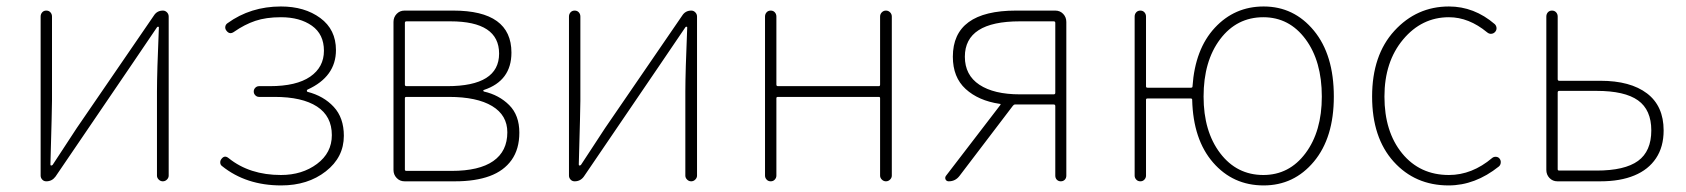

<svg xmlns="http://www.w3.org/2000/svg" viewBox="-20 -560 5208 593"><path d="M123 0Q115.2 0 110.4 -5.4Q105.5 -10.7 105.5 -17.6V-508.8Q105.5 -516.6 110.4 -522Q115.2 -527.3 123 -527.3Q130.9 -527.3 135.7 -522Q140.6 -516.6 140.6 -508.8V-249Q140.6 -224.6 135.7 -51.8Q135.7 -48.8 138.2 -48.8Q140.6 -48.8 142.6 -50.8Q153.3 -67.4 179.7 -107.4Q206.1 -147.5 216.8 -164.1L455.1 -511.7Q464.8 -527.3 483.4 -527.3Q490.2 -527.3 495.6 -522Q501 -516.6 501 -508.8V-17.6Q501 -10.7 495.6 -5.4Q490.2 0 482.9 0Q475.6 0 470.2 -5.4Q464.8 -10.7 464.8 -17.6V-277.3Q464.8 -335.9 470.7 -475.6Q470.7 -477.5 468.3 -477.5Q465.8 -477.5 464.8 -475.6L388.7 -363.3L151.4 -14.6Q140.6 0 123 0Z M848.6 12.7Q740.2 12.7 666 -46.9Q660.2 -50.8 660.2 -58.6Q660.2 -64.5 664.1 -69.3Q673.8 -82 686.5 -71.3Q751 -19.5 847.7 -19.5Q913.1 -19.5 959 -53.7Q1004.9 -87.9 1004.9 -142.6Q1004.9 -201.2 959 -231Q913.1 -260.7 828.1 -260.7H780.3Q773.4 -260.7 768.6 -265.6Q763.7 -270.5 763.7 -277.3Q763.7 -284.2 768.6 -289.1Q773.4 -293.9 780.3 -293.9H813.5Q895.5 -293.9 938 -323.2Q980.5 -352.5 980.5 -403.3Q980.5 -454.1 943.4 -480.5Q906.2 -506.8 847.7 -506.8Q801.8 -506.8 768.6 -495.6Q735.4 -484.4 703.1 -461.9Q689.5 -452.1 679.7 -464.8Q674.8 -470.7 675.8 -477.5Q676.8 -484.4 682.6 -488.3Q753.9 -540 847.7 -540Q920.9 -540 969.2 -504.4Q1017.6 -468.8 1017.6 -405.3Q1017.6 -323.2 929.7 -283.2Q927.7 -282.2 927.7 -279.8Q927.7 -277.3 929.7 -276.4Q979.5 -263.7 1010.7 -230Q1042 -196.3 1042 -140.6Q1042 -74.2 986.3 -30.8Q930.7 12.7 848.6 12.7Z M1229.5 0Q1214.8 0 1205.1 -10.3Q1195.3 -20.5 1195.3 -35.2V-492.2Q1195.3 -506.8 1205.1 -517.1Q1214.8 -527.3 1229.5 -527.3H1379.9Q1559.6 -527.3 1559.6 -397.5Q1559.6 -310.5 1474.6 -282.2Q1472.7 -282.2 1472.7 -280.3Q1472.7 -278.3 1474.6 -277.3Q1521.5 -266.6 1552.7 -235.4Q1584 -204.1 1584 -150.4Q1584 -99.6 1560.1 -65.9Q1536.1 -32.2 1492.2 -16.1Q1448.2 0 1385.7 0ZM1230.5 -298.8Q1230.5 -293.9 1235.4 -293.9H1361.3Q1521.5 -293.9 1521.5 -394.5Q1521.5 -494.1 1371.1 -494.1H1235.4Q1230.5 -494.1 1230.5 -489.3ZM1230.5 -36.1Q1230.5 -32.2 1235.4 -32.2H1375Q1460 -32.2 1503.4 -62.5Q1546.9 -92.8 1546.9 -151.4Q1546.9 -204.1 1500 -232.4Q1453.1 -260.7 1366.2 -260.7H1235.4Q1230.5 -260.7 1230.5 -256.8Z M1754.9 0Q1747.1 0 1742.2 -5.4Q1737.3 -10.7 1737.3 -17.6V-508.8Q1737.3 -516.6 1742.2 -522Q1747.1 -527.3 1754.9 -527.3Q1762.7 -527.3 1767.6 -522Q1772.5 -516.6 1772.5 -508.8V-249Q1772.5 -224.6 1767.6 -51.8Q1767.6 -48.8 1770 -48.8Q1772.5 -48.8 1774.4 -50.8Q1785.2 -67.4 1811.5 -107.4Q1837.9 -147.5 1848.6 -164.1L2086.9 -511.7Q2096.7 -527.3 2115.2 -527.3Q2122.1 -527.3 2127.4 -522Q2132.8 -516.6 2132.8 -508.8V-17.6Q2132.8 -10.7 2127.4 -5.4Q2122.1 0 2114.7 0Q2107.4 0 2102.1 -5.4Q2096.7 -10.7 2096.7 -17.6V-277.3Q2096.7 -335.9 2102.5 -475.6Q2102.5 -477.5 2100.1 -477.5Q2097.7 -477.5 2096.7 -475.6L2020.5 -363.3L1783.2 -14.6Q1772.5 0 1754.9 0Z M2342.8 -17.6V-508.8Q2342.8 -516.6 2347.7 -522Q2352.5 -527.3 2360.4 -527.3Q2368.2 -527.3 2373 -522Q2377.9 -516.6 2377.9 -508.8V-298.8Q2377.9 -293.9 2382.8 -293.9H2694.3Q2698.2 -293.9 2698.2 -298.8V-508.8Q2698.2 -516.6 2703.6 -522Q2709 -527.3 2716.3 -527.3Q2723.6 -527.3 2729 -522Q2734.4 -516.6 2734.4 -508.8V-17.6Q2734.4 -10.7 2729 -5.4Q2723.6 0 2716.3 0Q2709 0 2703.6 -5.4Q2698.2 -10.7 2698.2 -17.6V-256.8Q2698.2 -260.7 2694.3 -260.7H2382.8Q2377.9 -260.7 2377.9 -256.8V-17.6Q2377.9 -10.7 2373 -5.4Q2368.2 0 2360.4 0Q2352.5 0 2347.7 -5.4Q2342.8 -10.7 2342.8 -17.6Z M3234.4 -268.6Q3239.3 -268.6 3239.3 -273.4V-489.3Q3239.3 -494.1 3234.4 -494.1H3129.9Q2960 -494.1 2960 -384.8Q2960 -328.1 3004.9 -298.3Q3049.8 -268.6 3129.9 -268.6ZM3118.2 -527.3H3239.3Q3253.9 -527.3 3263.7 -517.1Q3273.4 -506.8 3273.4 -492.2V-17.6Q3273.4 -9.8 3268.6 -4.9Q3263.7 0 3256.3 0Q3249 0 3244.1 -4.9Q3239.3 -9.8 3239.3 -17.6V-232.4Q3239.3 -237.3 3234.4 -237.3H3115.2Q3111.3 -237.3 3108.4 -233.4L2943.4 -16.6Q2930.7 0 2910.2 0Q2903.3 0 2900.4 -5.9Q2899.4 -7.8 2899.4 -10.7Q2899.4 -13.7 2901.4 -16.6L3069.3 -235.4Q3072.3 -239.3 3067.4 -239.3Q3002 -249 2962.4 -285.2Q2922.9 -321.3 2922.9 -384.8Q2922.9 -527.3 3118.2 -527.3Z M3881.8 -19.5Q3961.9 -19.5 4012.2 -86.9Q4062.5 -154.3 4062.5 -261.7Q4062.5 -371.1 4012.2 -439Q3961.9 -506.8 3881.8 -506.8Q3799.8 -506.8 3748.5 -439Q3697.3 -371.1 3697.3 -261.7Q3697.3 -154.3 3748.5 -86.9Q3799.8 -19.5 3881.8 -19.5ZM3519.5 -293Q3519.5 -289.1 3524.4 -289.1H3658.2Q3663.1 -289.1 3663.1 -293Q3670.9 -408.2 3731.9 -474.1Q3793 -540 3882.8 -540Q3976.6 -540 4038.1 -465.3Q4099.6 -390.6 4099.6 -261.7Q4099.6 -134.8 4038.1 -61Q3976.6 12.7 3882.8 12.7Q3788.1 12.7 3726.6 -58.1Q3665 -128.9 3662.1 -252Q3662.1 -255.9 3657.2 -255.9H3524.4Q3519.5 -255.9 3519.5 -252V-17.6Q3519.5 -10.7 3514.6 -5.4Q3509.8 0 3502 0Q3494.1 0 3489.3 -5.4Q3484.4 -10.7 3484.4 -17.6V-508.8Q3484.4 -516.6 3489.3 -522Q3494.1 -527.3 3502 -527.3Q3509.8 -527.3 3514.6 -522Q3519.5 -516.6 3519.5 -508.8Z M4454.1 12.7Q4350.6 12.7 4284.2 -61Q4217.8 -134.8 4217.8 -261.7Q4217.8 -389.6 4286.6 -464.8Q4355.5 -540 4455.1 -540Q4533.2 -540 4596.7 -485.4Q4601.6 -480.5 4602.1 -473.6Q4602.5 -466.8 4597.7 -461.4Q4592.8 -456.1 4585.9 -455.6Q4579.1 -455.1 4573.2 -460Q4516.6 -506.8 4455.1 -506.8Q4371.1 -506.8 4313.5 -438Q4255.9 -369.1 4255.9 -261.7Q4255.9 -153.3 4310.5 -86.4Q4365.2 -19.5 4455.1 -19.5Q4526.4 -19.5 4588.9 -72.3Q4593.8 -76.2 4600.6 -75.7Q4607.4 -75.2 4611.3 -70.3Q4615.2 -65.4 4615.2 -59.6Q4615.2 -50.8 4609.4 -45.9Q4536.1 12.7 4454.1 12.7Z M4790 0Q4775.4 0 4765.6 -10.3Q4755.9 -20.5 4755.9 -35.2V-508.8Q4755.9 -516.6 4760.7 -522Q4765.6 -527.3 4773.4 -527.3Q4781.2 -527.3 4786.1 -522Q4791 -516.6 4791 -508.8V-315.4Q4791 -310.5 4795.9 -310.5H4922.9Q5015.6 -310.5 5066.9 -271.5Q5118.2 -232.4 5118.2 -157.2Q5118.2 -106.4 5094.7 -71.3Q5071.3 -36.1 5027.8 -18.1Q4984.4 0 4922.9 0ZM4791 -37.1Q4791 -33.2 4795.9 -33.2H4911.1Q4998 -33.2 5039.1 -63Q5080.1 -92.8 5080.1 -157.2Q5080.1 -220.7 5039.1 -250Q4998 -279.3 4911.1 -279.3H4795.9Q4791 -279.3 4791 -274.4Z"/></svg>

Font: Gen Jyuu Gothic ExtraLight
Style: Regular
Weight: 100
Designer: [Source Han Sans]
Ryoko NISHIZUKA  (kana & ideographs); Paul D. Hunt (Latin, Greek & Cyrillic); Wenlong ZHANG  (bopomofo
Version: Version 1.002.20150607